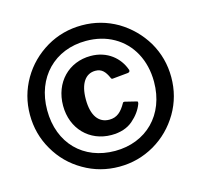

<svg xmlns="http://www.w3.org/2000/svg" viewBox="-109 -871 1048 1000"><g transform="rotate(-15 415.0 -371.0)"><path d="M415 10C484 10 547 -7 606 -41C664 -75 710 -121 745 -180C779 -238 796 -302 796 -371C796 -440 779 -503 745 -562C710 -620 664 -666 606 -701C547 -735 484 -752 415 -752C346 -752 282 -735 224 -701C165 -666 119 -620 85 -562C51 -503 34 -440 34 -371C34 -302 51 -238 85 -180C119 -121 165 -75 224 -41C282 -7 346 10 415 10ZM415 -75C245 -75 127 -192 127 -371C127 -548 246 -668 415 -668C470 -668 520 -656 564 -631C651 -582 703 -488 703 -371C703 -192 582 -75 415 -75ZM418 -586C300 -586 213 -498 213 -372C213 -248 300 -160 418 -160C466 -160 505 -173 534 -198C563 -223 583 -251 594 -281C595 -284 595 -287 595 -289C595 -290 596 -294 589 -295L532 -309C530 -310 527 -310 526 -310C522 -310 519 -309 518 -306C494 -263 469 -240 428 -240C371 -240 336 -285 336 -374C336 -459 369 -505 422 -505C457 -505 474 -484 489 -451C491 -445 494 -442 497 -442H500L583 -450C590 -451 594 -455 594 -460C594 -463 594 -465 593 -466C570 -531 509 -586 418 -586Z"/></g></svg>

Font: Libre Franklin
Style: Bold
Weight: 700
Designer: Pablo Impallari, Rodrigo Fuenzalida
Foundry: Impallari Type
Version: Version 1.002; ttfautohint (v1.5)